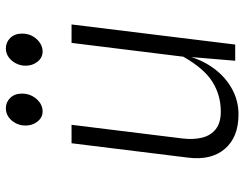

<svg xmlns="http://www.w3.org/2000/svg" viewBox="-108 -696 816 640"><g transform="rotate(-90 300.0 -376.0)"><path d="M238.5 11Q163 11 124 -34.2Q85 -79.5 94.5 -156.5L142.5 -545.5H204L158.5 -176.5Q154 -139.5 161.2 -110.2Q168.5 -81 189.8 -64.5Q211 -48 248 -48Q302.5 -48 347 -75.8Q391.5 -103.5 431 -173L477 -545.5H538.5L471.5 0H417.5L431 -161.5L435 -164.5Q421.5 -111.5 392.5 -72Q363.5 -32.5 324 -10.8Q284.5 11 238.5 11ZM248.5 -642Q228.5 -642 215 -658.8Q201.5 -675.5 201.5 -699Q201.5 -716.5 209.2 -731.5Q217 -746.5 230 -755.5Q243 -764.5 259 -764.5Q279.5 -764.5 293.8 -749.8Q308 -735 308 -711Q308 -683 290.2 -662.5Q272.5 -642 248.5 -642ZM448 -642Q428 -642 414.5 -658.8Q401 -675.5 401 -698.5Q401 -716 408.8 -731Q416.5 -746 429.5 -755.2Q442.5 -764.5 458.5 -764.5Q479 -764.5 493.5 -749.8Q508 -735 508 -710.5Q508 -682 489.8 -662Q471.5 -642 448 -642Z"/></g></svg>

Font: Spline Sans Mono Light
Style: Italic
Weight: 300
Italic angle: -4°
Monospace: yes
Version: Version 1.004